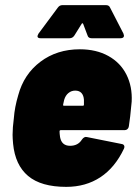

<svg xmlns="http://www.w3.org/2000/svg" viewBox="-20 -720 533 748"><path d="M482 -228Q481 -221 476.5 -217Q472 -213 466 -213H217Q212 -213 212 -208Q212 -200 214 -186Q220 -152 253 -152Q284 -152 299 -176Q308 -189 319 -186L454 -159Q461 -158 463.5 -153Q466 -148 463 -141Q428 -67 371 -29.5Q314 8 238 8Q140 8 89.5 -34.5Q39 -77 31 -160Q29 -182 29 -195Q29 -222 34 -260Q37 -302 51 -349Q73 -431 137.5 -479.5Q202 -528 291 -528Q355 -528 402 -502Q449 -476 472.5 -429.5Q496 -383 493 -324Q487 -258 482 -228ZM230 -331 226 -313Q225 -308 229 -308H303Q307 -308 307 -313V-331Q306 -348 297.5 -357.5Q289 -367 273 -367Q258 -367 246.5 -357.5Q235 -348 230 -331ZM126 -579Q126 -581 130 -589L205 -690Q212 -700 223 -700H393Q405 -700 409 -690L461 -589Q463 -583 463 -581Q463 -571 449 -571H337Q324 -571 321 -582L304 -627Q301 -632 298 -627L270 -582Q263 -571 251 -571H138Q126 -571 126 -579Z"/></svg>

Font: Barlow Semi Condensed Black
Style: Italic
Weight: 900
Width: 4
Italic angle: -7°
Designer: Jeremy Tribby
Foundry: Tribby Type
Version: Version 1.408